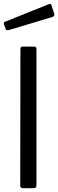

<svg xmlns="http://www.w3.org/2000/svg" viewBox="-29 -986 305 1006"><path d="M162 -17Q162 -7 158 -3.5Q154 0 144 0H92Q77 0 77 -14L78 -728Q78 -742 90 -742H150Q162 -742 162 -729ZM240 -960 255 -915Q259 -902 245 -897L16 -828Q9 -827 5.5 -828.5Q2 -830 0 -836L-8 -858Q-12 -869 -3 -872L229 -965Q237 -968 240 -960Z"/></svg>

Font: Libre Franklin
Style: Regular
Weight: 400
Designer: Pablo Impallari, Rodrigo Fuenzalida, Nhung Nguyen
Foundry: Impallari Type
Version: Version 3.000